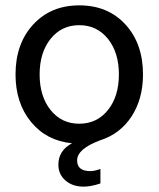

<svg xmlns="http://www.w3.org/2000/svg" viewBox="-20 -524 592 717"><path d="M317 115Q333 115 355 107V161Q320 173 292 173Q251 173 224.5 150Q198 127 198 91Q198 38 249 11Q154 2 96 -68.5Q38 -139 38 -246Q38 -361 104 -432.5Q170 -504 276 -504Q383 -504 448.5 -432.5Q514 -361 514 -246Q514 -155 471.5 -89.5Q429 -24 354 0Q268 32 268 75Q268 115 317 115ZM169 -379Q128 -328 128 -246Q128 -164 169 -113Q210 -62 276 -62Q342 -62 383 -113Q424 -164 424 -246Q424 -328 383 -379Q342 -430 276 -430Q210 -430 169 -379Z"/></svg>

Font: Atkinson Hyperlegible Pro
Style: Regular
Weight: 400
Designer: Elliott Scott, Megan Eiswerth, Linus Boman, Theodore Petrosky, Jacob Perez
Foundry: Braille Institute
Version: Version 1.5.1